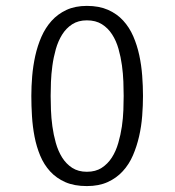

<svg xmlns="http://www.w3.org/2000/svg" viewBox="-20 -627 596 655"><path d="M467.8 -299.8Q467.8 -333 465.1 -368.9Q462.4 -404.8 455.1 -438.7Q447.8 -472.7 434.6 -503.2Q421.4 -533.7 400.1 -556.9Q378.9 -580.1 348.4 -593.5Q317.9 -606.9 276.4 -606.9Q236.3 -606.9 206.5 -593Q176.8 -579.1 155.8 -555.7Q134.8 -532.2 121.3 -501.5Q107.9 -470.7 100.3 -436.5Q92.8 -402.3 89.8 -367.2Q86.9 -332 86.9 -299.8Q86.9 -266.6 89.1 -230.7Q91.3 -194.8 97.9 -160.6Q104.5 -126.5 117.2 -95.9Q129.9 -65.4 151.1 -42.2Q172.4 -19 202.9 -5.6Q233.4 7.8 276.4 7.8Q317.4 7.8 347.4 -5.9Q377.4 -19.5 398.9 -43Q420.4 -66.4 433.6 -97.2Q446.8 -127.9 454.6 -162.1Q462.4 -196.3 465.1 -231.9Q467.8 -267.6 467.8 -299.8ZM401.9 -299.8Q401.9 -278.8 400.9 -251.5Q399.9 -224.1 395.8 -195.6Q391.6 -167 383.5 -139.2Q375.5 -111.3 361.6 -89.6Q347.7 -67.9 326.9 -54.4Q306.2 -41 276.4 -41Q247.1 -41 226.3 -54.4Q205.6 -67.9 191.9 -89.8Q178.2 -111.8 170.4 -139.6Q162.6 -167.5 158.7 -196Q154.8 -224.6 153.8 -252Q152.8 -279.3 152.8 -299.8Q152.8 -320.3 153.8 -347.2Q154.8 -374 158.7 -402.8Q162.6 -431.6 170.4 -459.2Q178.2 -486.8 191.9 -508.8Q205.6 -530.8 226.3 -544.2Q247.1 -557.6 276.4 -557.6Q306.6 -557.6 327.6 -544.4Q348.6 -531.2 362.5 -509.5Q376.5 -487.8 384.3 -460.2Q392.1 -432.6 396 -404.1Q399.9 -375.5 400.9 -348.1Q401.9 -320.8 401.9 -299.8Z"/></svg>

Font: Saysettha
Style: Regular
Weight: 400
Designer: John M. Durdin
Foundry: Lao Script for Windows
Version: Version 2.201